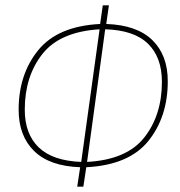

<svg xmlns="http://www.w3.org/2000/svg" viewBox="-20 -701 677 721"><path d="M304 -73 293 0H270L281 -73Q166 -77 108 -134Q50 -191 50 -289Q50 -422 123.5 -512.5Q197 -603 356 -611L366 -681H389L379 -611Q494 -607 552 -550.5Q610 -494 610 -396Q610 -262 537 -171.5Q464 -81 304 -73ZM588 -394Q588 -486 535.5 -537Q483 -588 375 -591L307 -93Q456 -101 522 -185Q588 -269 588 -394ZM354 -591Q205 -582 139 -498Q73 -414 73 -289Q73 -198 125.5 -147.5Q178 -97 285 -93Z"/></svg>

Font: Fira Sans Extra Condensed Thin
Style: Italic
Weight: 250
Width: 3
Italic angle: -8°
Designer: Carrois Corporate & Edenspiekermann AG
Foundry: Carrois Corporate GbR & Edenspiekermann AG
Version: Version 4.203